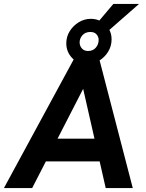

<svg xmlns="http://www.w3.org/2000/svg" viewBox="-48 -959 742 979"><path d="M-28 0 350 -697H448L629 0H491L376 -506L116 0ZM175 -136 232 -252H441L468 -136ZM396 -632Q349 -632 319.5 -663.5Q290 -695 290 -738Q290 -772 307.5 -800Q325 -828 353.5 -845.5Q382 -863 415 -863Q459 -863 490 -833Q521 -803 521 -758Q521 -724 503.5 -695.5Q486 -667 457.5 -649.5Q429 -632 396 -632ZM401 -699Q426 -699 440.5 -716Q455 -733 455 -755Q455 -772 444 -784Q433 -796 413 -796Q387 -796 372.5 -779.5Q358 -763 358 -743Q358 -725 369.5 -712Q381 -699 401 -699ZM410 -797 530 -939H661L499 -797Z"/></svg>

Font: Hanken Grotesk
Style: Bold Italic
Weight: 700
Italic angle: -8°
Designer: Alfredo Marco Pradil
Foundry: Hanken Design Co.
Version: Version 3.013